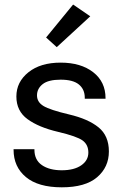

<svg xmlns="http://www.w3.org/2000/svg" viewBox="-20 -801 533 836"><path d="M39.1 -151.4H129.9V-148.9Q129.9 -104.5 162.6 -82Q195.3 -59.6 249 -59.6Q302.7 -59.6 333.7 -81.1Q364.7 -102.5 364.7 -136.7Q364.7 -170.9 339.8 -189.2Q314.9 -207.5 231.9 -227.1Q148.9 -246.6 100.1 -282Q51.3 -317.4 51.3 -380.9Q51.3 -444.3 103.8 -486.3Q156.2 -528.3 244.1 -528.3Q332 -528.3 385.7 -486.6Q439.5 -444.8 439.5 -373.5V-371.1H349.1V-375.5Q349.1 -412.1 323.5 -433.1Q297.9 -454.1 244.1 -454.1Q190.4 -454.1 165.8 -434.6Q141.1 -415 141.1 -385.7Q141.1 -356.4 169.4 -339.4Q197.8 -322.3 280.8 -302.7Q363.8 -283.2 408.9 -246.6Q454.1 -210 454.1 -141.6Q454.1 -73.2 402.8 -29.3Q351.6 14.6 249 14.6Q146.5 14.6 92.8 -30Q39.1 -74.7 39.1 -148.9ZM180.7 -637.7 298.3 -781.2 373 -730 227.1 -595.7Z"/></svg>

Font: RobotoFlex
Style: Regular
Weight: 400
Designer: Berlow after Robertson
Foundry: Google
Version: Version 2.136